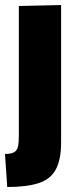

<svg xmlns="http://www.w3.org/2000/svg" viewBox="-20 -544 320 769"><path d="M9 205 0 72.7Q24.2 72.7 36.2 65.9Q48.2 59.2 51.8 43.5Q55.5 27.8 55.5 1.2V-520L224.7 -523.8V26.2Q224.7 96.2 203.1 135.4Q181.5 174.7 133.7 189.8Q86 205 9 205Z"/></svg>

Font: Murecho Thin
Style: Regular
Weight: 100
Designer: Neil Summerour
Foundry: Positype
Version: Version 1.010